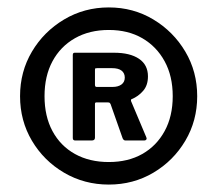

<svg xmlns="http://www.w3.org/2000/svg" viewBox="-20 -772 585 517"><path d="M273 -275Q207 -275 152.5 -307Q98 -339 66 -393Q34 -447 34 -513Q34 -579 66 -633Q98 -687 152.5 -719.5Q207 -752 273 -752Q339 -752 393 -719.5Q447 -687 479 -633Q511 -579 511 -513Q511 -447 479 -393Q447 -339 393 -307Q339 -275 273 -275ZM273 -335.7Q324.9 -335.7 363.2 -357.4Q401.6 -379.2 423.3 -419Q445.1 -458.8 445.1 -513Q445.1 -567.2 423.3 -607Q401.6 -646.8 363.2 -669.1Q324.9 -691.3 273 -691.3Q220.8 -691.3 181.8 -669.1Q142.7 -646.8 121.3 -607Q99.9 -567.2 99.9 -513Q99.9 -458.8 121.3 -419Q142.7 -379.2 181.8 -357.4Q220.8 -335.7 273 -335.7ZM374 -402.3Q375.7 -398.9 374 -396.3Q372.2 -393.7 368.8 -393.7H317.7Q312.9 -393.7 310.2 -399.6L277.7 -491.9Q276.7 -493.9 275.4 -495.1Q274.2 -496.3 268.6 -496.3H239.7Q235.7 -496.3 235.7 -492.3V-401.3Q235.7 -393.7 227 -393.7H182.6Q176 -393.7 176 -400.3V-623.9Q176 -630 180.9 -630H287.3Q330.1 -630 354.3 -613.7Q378.4 -597.4 378.4 -566.3Q378.4 -542 365.2 -527.1Q352.1 -512.1 334.4 -505Q332.1 -504.3 332.7 -500.2L374 -402.3ZM283.1 -537.9Q298.1 -537.9 307.1 -544.5Q316 -551.1 316 -563Q316 -574.9 307.5 -581.7Q298.9 -588.5 281.6 -588.5H241.8Q238.4 -588.5 237 -588Q235.7 -587.6 235.7 -583.3V-543.7Q235.7 -537.9 240.1 -537.9H283.1Z"/></svg>

Font: Libre Franklin Thin
Style: Regular
Weight: 100
Designer: Pablo Impallari, Rodrigo Fuenzalida, Nhung Nguyen
Foundry: Impallari Type
Version: Version 3.000